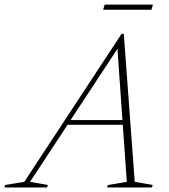

<svg xmlns="http://www.w3.org/2000/svg" viewBox="-80 -830 746 850"><path d="M516.5 -25 596 -11 592.5 0H394L397.5 -11L481.5 -25L463.5 -277.5H219L53 -25L132 -11L128.5 0H-60.5L-57.5 -11L27.5 -25L458 -680H468ZM232.5 -298.5H462L440 -614ZM376.5 -787 383.5 -809.5H597L590.5 -787Z"/></svg>

Font: Newsreader Text ExtraLight
Style: Italic
Weight: 275
Italic angle: -17°
Designer: Hugues Gentile
Foundry: Production Type
Version: Version 1.001